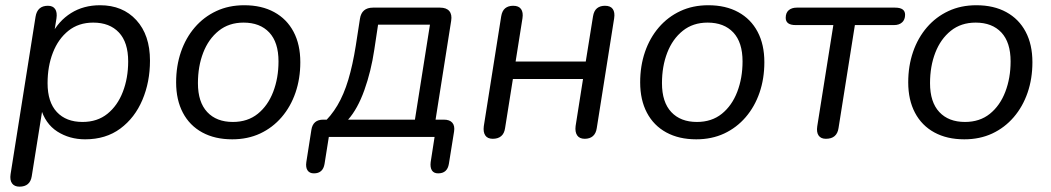

<svg xmlns="http://www.w3.org/2000/svg" viewBox="-20 -515 3952 722"><path d="M53.2 186.9Q34.3 186.9 25.3 174.6Q16.4 162.2 19.8 139.9L113.7 -452.1Q120.4 -493.3 160.2 -493.3Q179.1 -493.3 187.4 -480.9Q195.7 -468.5 192.3 -445.7L180.1 -369.6L173.3 -383.7Q200.2 -436.4 247.1 -465.8Q294 -495.3 356.3 -495.3Q441.4 -495.3 492.7 -439.3Q544 -383.3 544 -286.9Q544 -206.6 515.5 -139.4Q487.1 -72.1 432.6 -31.6Q378.1 8.9 300.1 8.9Q241.4 8.9 195.5 -20.4Q149.7 -49.8 132.7 -110.3H140.6L99.3 148.1Q93 186.9 53.2 186.9ZM290.3 -56.4Q345.9 -56.4 384 -87.1Q422.1 -117.9 442 -169.8Q462 -221.7 462 -284.1Q462 -355.8 427.1 -392.9Q392.2 -430 330.6 -430Q275.5 -430 237.1 -399.2Q198.8 -368.4 178.9 -317Q158.9 -265.7 158.9 -202.2Q158.9 -131 193.8 -93.7Q228.7 -56.4 290.3 -56.4Z M853.2 8.9Q788.1 8.9 740.6 -17Q693.1 -42.9 667.7 -91.1Q642.3 -139.2 642.3 -205.2Q642.3 -266.9 660.4 -319.7Q678.5 -372.4 712.5 -412Q746.6 -451.6 793.5 -473.4Q840.3 -495.3 898.4 -495.3Q964 -495.3 1011.3 -469.3Q1058.6 -443.4 1083.9 -395.5Q1109.3 -347.6 1109.3 -281.2Q1109.3 -219.4 1091.2 -166.7Q1073.1 -114 1039.1 -74.4Q1005 -34.8 958.2 -12.9Q911.3 8.9 853.2 8.9ZM855.7 -56.4Q911.2 -56.4 949.4 -87.1Q987.5 -117.9 1007.4 -169.8Q1027.3 -221.7 1027.3 -284.1Q1027.3 -355.8 992.5 -392.9Q957.6 -430 895.9 -430Q840.9 -430 802.5 -399.2Q764.1 -368.4 744.2 -317Q724.3 -265.7 724.3 -202.2Q724.3 -131 759.2 -93.7Q794 -56.4 855.7 -56.4Z M1160.5 136.9Q1144 136.9 1136.5 125.7Q1129 114.5 1131.9 94.6L1150.9 -26.6Q1156.7 -65.1 1195.7 -65.1H1234.1L1190.9 -47.7Q1224.7 -77.8 1248.9 -118.8Q1273.1 -159.7 1289.7 -215Q1306.3 -270.3 1317.8 -342.6L1333.5 -444.1Q1339.8 -486.3 1382.6 -486.3H1634.8Q1658.6 -486.3 1669.5 -473.5Q1680.4 -460.6 1676.6 -436.8L1614.6 -44.1L1596 -65.1H1649Q1671 -65.1 1681 -53.4Q1690.9 -41.7 1687.5 -20.3L1668 101Q1662.2 136.9 1627.7 136.9Q1611.2 136.9 1604.1 125.7Q1597.1 114.5 1599.5 94.6L1614.2 0H1216.5L1200.4 101.4Q1194.5 136.9 1160.5 136.9ZM1289 -65.1H1540.3L1596.8 -422.2H1401.7L1387.5 -328Q1375.4 -246.7 1350.1 -176Q1324.8 -105.4 1289 -65.1Z M1833.2 6.9Q1813.3 6.9 1804.9 -5.7Q1796.4 -18.3 1799.3 -40.6L1864.7 -453.6Q1868.1 -474.4 1879.7 -483.9Q1891.3 -493.3 1909.8 -493.3Q1930.7 -493.3 1939.4 -480.9Q1948.1 -468.5 1944.7 -446.3L1918.9 -283.6H2182.7L2210 -453.6Q2213.4 -474.4 2225 -483.9Q2236.6 -493.3 2255 -493.3Q2275.9 -493.3 2284.4 -480.9Q2292.9 -468.5 2289.5 -446.3L2224.1 -33.3Q2221.2 -13.4 2209.6 -3.2Q2197.9 6.9 2179 6.9Q2159.1 6.9 2150.4 -5.9Q2141.7 -18.7 2144.5 -41L2172.4 -217.9H1908.7L1879.3 -33.3Q1876.4 -12.9 1864.5 -3Q1852.7 6.9 1833.2 6.9Z M2598.2 8.9Q2533.1 8.9 2485.6 -17Q2438.1 -42.9 2412.7 -91.1Q2387.3 -139.2 2387.3 -205.2Q2387.3 -266.9 2405.4 -319.7Q2423.5 -372.4 2457.5 -412Q2491.6 -451.6 2538.5 -473.4Q2585.3 -495.3 2643.4 -495.3Q2709 -495.3 2756.3 -469.3Q2803.6 -443.4 2828.9 -395.5Q2854.3 -347.6 2854.3 -281.2Q2854.3 -219.4 2836.2 -166.7Q2818.1 -114 2784.1 -74.4Q2750 -34.8 2703.2 -12.9Q2656.3 8.9 2598.2 8.9ZM2600.7 -56.4Q2656.2 -56.4 2694.4 -87.1Q2732.5 -117.9 2752.4 -169.8Q2772.3 -221.7 2772.3 -284.1Q2772.3 -355.8 2737.5 -392.9Q2702.6 -430 2640.9 -430Q2585.9 -430 2547.5 -399.2Q2509.1 -368.4 2489.2 -317Q2469.3 -265.7 2469.3 -202.2Q2469.3 -131 2504.2 -93.7Q2539 -56.4 2600.7 -56.4Z M3085.7 6.9Q3066.8 6.9 3058.3 -5.4Q3049.8 -17.8 3053.2 -40.1L3113.7 -420.7H2972Q2934.6 -420.7 2934.6 -448Q2934.6 -467 2946 -476.7Q2957.5 -486.3 2975.9 -486.3H3346Q3383.5 -486.3 3383.5 -459.6Q3383.5 -441.1 3372.3 -430.9Q3361.2 -420.7 3341.7 -420.7H3194.7L3133.2 -33.3Q3130.3 -13.4 3118.4 -3.2Q3106.6 6.9 3085.7 6.9Z M3606.2 8.9Q3541.1 8.9 3493.6 -17Q3446.1 -42.9 3420.7 -91.1Q3395.3 -139.2 3395.3 -205.2Q3395.3 -266.9 3413.4 -319.7Q3431.5 -372.4 3465.5 -412Q3499.6 -451.6 3546.5 -473.4Q3593.3 -495.3 3651.4 -495.3Q3717 -495.3 3764.3 -469.3Q3811.6 -443.4 3836.9 -395.5Q3862.3 -347.6 3862.3 -281.2Q3862.3 -219.4 3844.2 -166.7Q3826.1 -114 3792.1 -74.4Q3758 -34.8 3711.2 -12.9Q3664.3 8.9 3606.2 8.9ZM3608.7 -56.4Q3664.2 -56.4 3702.4 -87.1Q3740.5 -117.9 3760.4 -169.8Q3780.3 -221.7 3780.3 -284.1Q3780.3 -355.8 3745.5 -392.9Q3710.6 -430 3648.9 -430Q3593.9 -430 3555.5 -399.2Q3517.1 -368.4 3497.2 -317Q3477.3 -265.7 3477.3 -202.2Q3477.3 -131 3512.2 -93.7Q3547 -56.4 3608.7 -56.4Z"/></svg>

Font: Nunito Variable Extra Light
Style: Italic
Weight: 200
Italic angle: -9°
Designer: Vernon Adams
Foundry: Vernon Adams
Version: Version 3.602